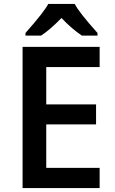

<svg xmlns="http://www.w3.org/2000/svg" viewBox="-20 -951 584 971"><path d="M483.9 0H94.2V-713.9H483.9V-611.8H213.9V-422.9H465.8V-321.8H213.9V-102.1H483.9ZM473.1 -771H394Q342.3 -805.7 291 -859.9Q232.4 -800.3 188 -771H108.9V-784.2Q203.1 -890.6 224.1 -931.2H357.9Q377.4 -891.1 473.1 -784.2Z"/></svg>

Font: Droid Sans TV
Style: Bold
Weight: 600
Version: Version 1.00